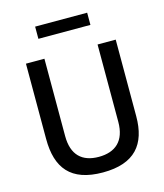

<svg xmlns="http://www.w3.org/2000/svg" viewBox="-136 -1044 989 1155"><g transform="rotate(-15 359.0 -466.5)"><path d="M641 -742H528V-260C528 -141 464 -87 361 -87C258 -87 197 -142 197 -260V-742H82V-273C82 -92 161 10 361 10C560 10 641 -91 641 -265ZM193 -943V-867H517V-943Z"/></g></svg>

Font: Cheyenne Sans Medium
Style: Regular
Weight: 500
Designer: The Public Sans project authors (U.S. Web Design System), Libre Franklin designed by Pablo Impallari and Rodrigo Fuenzal
Foundry: The Cheyenne Sans Project Authors
Version: Version 2.007